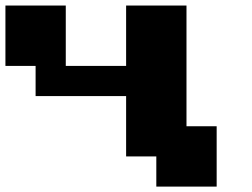

<svg xmlns="http://www.w3.org/2000/svg" viewBox="-20 -576 929 707"><path d="M111.1 -333.3H0V-555.6H222.2V-333.3H444.4V-555.6H666.7V-111.1H777.8V111.1H555.6V0H444.4V-222.2H111.1Z"/></svg>

Font: Pixeloid Sans
Style: Bold
Weight: 700
Monospace: yes
Designer: GGBot
Version: 0.3